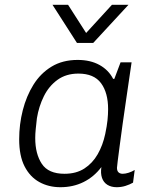

<svg xmlns="http://www.w3.org/2000/svg" viewBox="-20 -771 646 801"><path d="M232 10Q183 10 144 -11.5Q105 -33 82.5 -77Q60 -121 60 -190Q60 -252 75 -311Q90 -370 119.5 -417.5Q149 -465 195 -493Q241 -521 304 -521Q357 -521 395 -500Q433 -479 452 -442H457L483 -511H529Q518 -436 508.5 -371Q499 -306 491.5 -253Q484 -200 479 -160.5Q474 -121 471 -98.5Q468 -76 468 -71Q468 -58 474.5 -52Q481 -46 492 -46Q503 -46 517 -50.5Q531 -55 542 -62L535 -9Q521 -1 503.5 4.5Q486 10 467 10Q444 10 428 0Q412 -10 405.5 -29Q399 -48 403 -74Q372 -33 328.5 -11.5Q285 10 232 10ZM249 -46Q298 -46 332 -68Q366 -90 387.5 -127.5Q409 -165 419 -212Q426 -245 428.5 -269.5Q431 -294 431 -316Q431 -384 401.5 -424Q372 -464 307 -464Q256 -464 220 -438Q184 -412 163 -369.5Q142 -327 134 -278Q131 -252 129 -232Q127 -212 127 -195Q127 -129 154.5 -87.5Q182 -46 249 -46ZM516 -751 369 -592H301L199 -751H264L355 -609H317L447 -751Z"/></svg>

Font: Chivo ExtraLight
Style: Italic
Weight: 250
Italic angle: -8.05°
Designer: Hector Gatti
Foundry: Omnibus-Type
Version: Version 2.002